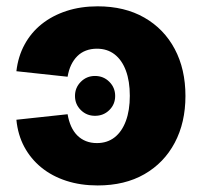

<svg xmlns="http://www.w3.org/2000/svg" viewBox="-20 -564 626 595"><path d="M274.4 -205.1Q248.5 -205.1 230.5 -222.9Q212.4 -240.7 212.4 -266.6Q212.4 -292.5 230.5 -310.5Q248.5 -328.6 274.4 -328.6Q300.8 -328.6 318.8 -310.5Q336.9 -292.5 336.9 -266.6Q336.9 -240.7 318.8 -222.9Q300.8 -205.1 274.4 -205.1ZM282.7 10.7Q229.5 10.7 185.3 -3.7Q141.1 -18.1 108.2 -44.9Q75.2 -71.8 55.2 -109.1Q35.2 -146.5 30.8 -192.9L189.5 -210Q192.9 -189.5 200.4 -172.6Q208 -155.8 219.5 -144.3Q231 -132.8 246.3 -126.7Q261.7 -120.6 280.3 -120.6Q312.5 -120.6 335.2 -138.4Q357.9 -156.2 370.1 -189.2Q382.3 -222.2 382.3 -267.1Q382.3 -312.5 370.1 -345.2Q357.9 -377.9 335.2 -395.5Q312.5 -413.1 280.3 -413.1Q261.7 -413.1 246.3 -407.2Q231 -401.4 219.5 -389.9Q208 -378.4 200.4 -362.5Q192.9 -346.7 189.5 -326.2L30.8 -343.3Q36.1 -389.2 56.2 -426Q76.2 -462.9 109.1 -489.3Q142.1 -515.6 186 -530Q230 -544.4 282.7 -544.4Q366.2 -544.4 427.2 -509.5Q488.3 -474.6 521.5 -412.1Q554.7 -349.6 554.7 -266.6Q554.7 -184.1 521.5 -121.6Q488.3 -59.1 427.5 -24.2Q366.7 10.7 282.7 10.7Z"/></svg>

Font: Inter 20pt ExtraBold
Style: Regular
Weight: 800
Version: Version 4.001;git-66647c0bb